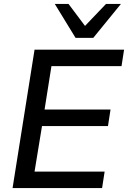

<svg xmlns="http://www.w3.org/2000/svg" viewBox="-20 -958 652 978"><path d="M44 0 156 -705H612L599 -621H242L207 -400H543L530 -316H194L156 -84H513L500 0ZM365 -765 259 -938H329L413 -826L520 -938H596L455 -765Z"/></svg>

Font: Nunito Sans SemiBold
Style: Italic
Weight: 600
Italic angle: -9°
Designer: Vernon Adams
Foundry: Vernon Adams
Version: Version 3.006; ttfautohint (v1.8.3)